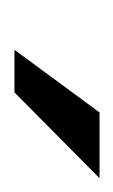

<svg xmlns="http://www.w3.org/2000/svg" viewBox="35 -784 160 271"><g transform="rotate(90 115.5 -648.0)"><path d="M138.2 -708H231L109.9 -587.9H49.8Z"/></g></svg>

Font: LT Superior
Style: Regular
Weight: 400
Designer: Daniel Lyons
Foundry: LyonsType
Version: Version 1.000